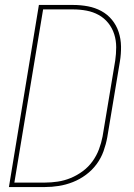

<svg xmlns="http://www.w3.org/2000/svg" viewBox="-20 -755 540 775"><path d="M16 0 137 -735H275Q306 -735 335 -729.5Q364 -724 389 -710.5Q414 -697 432 -675Q450 -653 459 -625.5Q468 -598 468.5 -567.5Q469 -537 464 -507L413 -201Q408 -173 398 -145Q388 -117 370 -92.5Q352 -68 327 -49.5Q302 -31 274 -20Q246 -9 217.5 -4.5Q189 0 161 0ZM38 -18H161Q187 -18 213.5 -22Q240 -26 265.5 -36.5Q291 -47 314 -64Q337 -81 353.5 -104Q370 -127 379.5 -152.5Q389 -178 394 -204L445 -510Q449 -537 449 -564.5Q449 -592 441 -617Q433 -642 417 -662Q401 -682 378.5 -694.5Q356 -707 329.5 -712Q303 -717 275 -717H154Z"/></svg>

Font: Iosevka Curly Thin Oblique
Style: Regular
Weight: 100
Italic angle: -9°
Monospace: yes
Designer: Belleve Invis
Foundry: Belleve Invis
Version: Version 11.1.0; ttfautohint (v1.8.3)